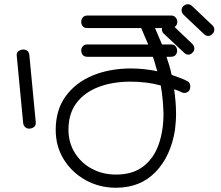

<svg xmlns="http://www.w3.org/2000/svg" viewBox="-20 -770 1040 903"><path d="M939 -610 844 -700Q834 -710 834 -722Q834 -733 842 -741Q851 -750 864 -750Q875 -750 883 -742L979 -651Q988 -642 988 -631Q988 -618 979 -611Q971 -601 959 -601Q948 -601 939 -610ZM525 113Q448 113 383.5 77.5Q319 42 280.5 -19.5Q242 -81 242 -159Q242 -253 289 -317.5Q336 -382 416 -415Q496 -448 596 -448Q628 -448 659.5 -444.5Q691 -441 720 -435Q714 -452 710 -468Q706 -484 699 -503H391Q375 -503 368.5 -512.5Q362 -522 362 -532Q362 -544 369.5 -552.5Q377 -561 391 -561H677Q665 -589 660 -600.5Q655 -612 653.5 -616Q652 -620 650.5 -623.5Q649 -627 644 -638H391Q375 -638 368.5 -647.5Q362 -657 362 -667Q362 -679 369.5 -688Q377 -697 391 -697H784Q797 -697 804 -690Q811 -683 813 -675Q814 -673 814 -668Q814 -651 801 -643L885 -563Q894 -553 894 -541Q894 -531 886 -523Q877 -513 866 -513Q855 -513 846 -522L750 -612Q739 -623 742 -638H709L742 -561H784Q799 -561 806 -552Q813 -543 813 -532Q813 -519 805.5 -511Q798 -503 784 -503H763Q770 -482 776.5 -461Q783 -440 787 -418Q804 -412 826.5 -403.5Q849 -395 858 -390Q875 -383 875 -364Q875 -348 866.5 -340.5Q858 -333 847 -333Q840 -333 834 -336Q831 -338 819 -343Q807 -348 799 -350Q803 -322 805.5 -292.5Q808 -263 808 -234Q808 -215 806.5 -196Q805 -177 803 -159Q783 -35 711.5 39Q640 113 525 113ZM117 -165Q107 -165 99 -171.5Q91 -178 89 -191L59 -505Q56 -522 67 -529.5Q78 -537 89 -537Q115 -537 118 -511L148 -197Q150 -180 139.5 -172.5Q129 -165 117 -165ZM526 51Q604 51 653.5 13Q703 -25 726 -90Q749 -155 749 -236Q748 -269 745 -302Q742 -335 736 -368Q704 -377 667.5 -381.5Q631 -386 594 -386Q510 -386 444 -361Q378 -336 340 -286Q302 -236 302 -160Q302 -99 332 -51Q362 -3 412.5 24Q463 51 526 51Z"/></svg>

Font: Hachi Maru Pop
Style: Regular
Weight: 400
Designer: Nontynet
Foundry: Nontynet
Version: Version 1.300